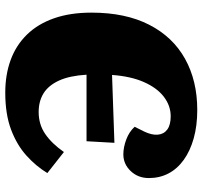

<svg xmlns="http://www.w3.org/2000/svg" viewBox="-40 -716 770 730"><g transform="rotate(-90 345.0 -351.0)"><path d="M426 -407Q422 -472 403.5 -512Q385 -552 355 -570.5Q325 -589 284 -589Q237 -589 200.5 -564Q164 -539 132 -493L52 -556Q78 -599 118.5 -635.5Q159 -672 217.5 -694Q276 -716 358 -716Q426 -716 482 -695.5Q538 -675 578.5 -633.5Q619 -592 640.5 -530.5Q662 -469 662 -388Q662 -259 616 -169Q570 -79 486.5 -32.5Q403 14 292 14Q232 14 184 0.5Q136 -13 102 -37.5Q68 -62 50.5 -95.5Q33 -129 33 -170Q33 -211 59.5 -239Q86 -267 123 -267Q150 -267 179.5 -256Q209 -245 228 -224L210 -188Q196 -159 198 -136Q200 -113 217.5 -100Q235 -87 268 -87Q308 -87 342 -113Q376 -139 398 -189Q420 -239 425 -310L167 -301L173 -407Z"/></g></svg>

Font: Literata Black
Style: Italic
Weight: 900
Italic angle: -2°
Designer: Latin by Veronika Burian and Jose Scaglione. Greek by Irene Vlachou. Cyrillic by Vera Evstafieva
Foundry: TypeTogether
Version: Version 3.002